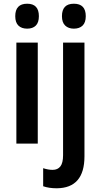

<svg xmlns="http://www.w3.org/2000/svg" viewBox="-20 -823 542 1032"><path d="M126 -803Q189 -803 189 -736Q189 -702 172.5 -685.5Q156 -669 126 -669Q96 -669 79 -685.5Q62 -702 62 -736Q62 -803 126 -803ZM183 -594V-51H68V-594ZM313 -736Q313 -803 377 -803Q441 -803 441 -736Q441 -702 424 -685.5Q407 -669 377 -669Q348 -669 330.5 -685.5Q313 -702 313 -736ZM285 189Q243 189 212 178V81Q239 90 263 90Q290 90 304.5 71.5Q319 53 319 11V-594H434V17Q434 188 285 189Z"/></svg>

Font: Noto Sans Tamil UI Condensed SemiBold
Style: Regular
Weight: 600
Width: 3
Designer: Jelle Bosma - Monotype Design Team
Foundry: Monotype Imaging Inc.
Version: Version 2.004; ttfautohint (v1.8.4.7-5d5b)